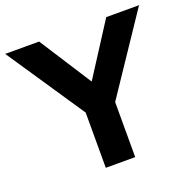

<svg xmlns="http://www.w3.org/2000/svg" viewBox="-159 -831 960 957"><g transform="rotate(-20 321.0 -352.5)"><path d="M243 0V-293L-34 -705H146L324 -428L502 -705H676L399 -292V0Z"/></g></svg>

Font: Mulish ExtraBold
Style: Regular
Weight: 800
Designer: Vernon Adams
Foundry: Vernon Adams
Version: Version 3.603; ttfautohint (v1.8.3)